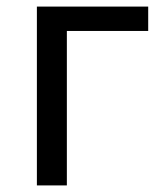

<svg xmlns="http://www.w3.org/2000/svg" viewBox="-20 -563 499 583"><path d="M92 0H183V-469H430V-543H92Z"/></svg>

Font: Noto Sans Mono CJK SC Regular
Style: Regular
Weight: 400
Designer: Ryoko NISHIZUKA (kana & ideographs); Paul D. Hunt (Latin, Greek & Cyrillic); Wenlong ZHANG (bopomofo); Sandoll Communica
Foundry: Adobe Systems Incorporated
Version: Version 1.005;PS 1.005;hotconv 1.0.96;makeotf.lib2.5.65012